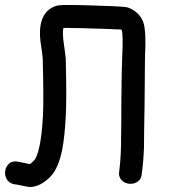

<svg xmlns="http://www.w3.org/2000/svg" viewBox="-23 -734 679 768"><path d="M99 14Q142 12 182 -31Q211 -63 226 -136Q236 -190 240 -269Q244 -339 240 -499Q239 -512 234 -547Q229 -578 229 -594Q228 -614 231 -622H232Q243 -623 261 -622Q296 -622 347 -620Q395 -619 432 -617Q451 -616 460 -616L462 -615Q464 -614 464 -613Q470 -593 466 -513Q465 -488 464 -443Q463 -398 462.5 -344Q462 -290 462 -238.5Q462 -187 461 -150Q460 -99 454 -50Q450 -28 462.5 -14.5Q475 -1 493 1Q511 3 526.5 -6.5Q542 -16 544 -38Q551 -90 553 -146Q553 -168 553.5 -209.5Q554 -251 555 -299Q556 -347 556 -392.5Q556 -438 556.5 -469.5Q557 -501 557 -508Q562 -603 552 -639Q546 -661 529.5 -678Q513 -695 491 -703Q484 -706 476 -706Q473 -707 466 -707Q455 -708 436 -709Q411 -710 350 -712Q298 -714 262 -714H230Q211 -713 203 -711Q133 -689 137 -590Q138 -569 144 -533Q148 -504 148 -497Q152 -340 149 -273Q145 -201 136 -154Q126 -106 114 -93Q100 -78 96 -78Q92 -78 77.5 -81.5Q63 -85 51 -87Q28 -92 14.5 -80.5Q1 -69 -2 -51.5Q-5 -34 3.5 -18Q12 -2 33 3Q38 3 50.5 5.5Q63 8 77 11Q91 14 99 14Z"/></svg>

Font: Balsamiq Sans
Style: Regular
Weight: 400
Designer: Michael Angeles
Foundry: Balsamiq SRL
Version: Version 1.020; ttfautohint (v1.8.4.7-5d5b);gftools[0.9.26]